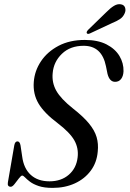

<svg xmlns="http://www.w3.org/2000/svg" viewBox="-20 -905 631 935"><path d="M236.5 10Q195 10 168.5 1Q142 -8 126.2 -20Q110.5 -32 102 -41Q93.5 -50 88 -50Q82.5 -50 72.2 -36.5Q62 -23 51.2 -9.2Q40.5 4.5 32.5 4.5Q14.5 4.5 18.5 -17.5L49.5 -197Q53 -216.5 65 -216.5Q76.5 -216.5 80 -196.5L88 -143Q95.5 -84.5 130 -53.2Q164.5 -22 221 -22Q278 -22 315 -54Q352 -86 358 -138.5Q363.5 -183.5 341.8 -221.8Q320 -260 261 -305Q195 -354.5 167.5 -401Q140 -447.5 144.5 -506Q148.5 -560 179.5 -606.5Q210.5 -653 265 -681.8Q319.5 -710.5 393 -710.5Q456.5 -710.5 498.8 -688.8Q541 -667 561.8 -632.2Q582.5 -597.5 581.5 -558Q580.5 -534.5 569.8 -520.5Q559 -506.5 540.5 -506.5Q513.5 -506.5 503.5 -545.5L496 -582.5Q476 -682 387.5 -682Q322 -682 281.5 -643Q241 -604 236.5 -548.5Q232 -502.5 254.2 -463Q276.5 -423.5 335 -377Q385.5 -337.5 413.2 -303.8Q441 -270 450.5 -237.2Q460 -204.5 456 -167Q451.5 -113.5 422 -73.8Q392.5 -34 344.5 -12Q296.5 10 236.5 10ZM497 -845Q517.5 -866 535 -876.5Q552.5 -887 568.5 -884Q584.5 -881.5 589 -868Q593.5 -854.5 587.5 -841Q580 -822.5 564 -812Q548 -801.5 525.5 -792.5L417.5 -742Q406 -737 402.5 -744Q400 -750 409.5 -760Z"/></svg>

Font: Fraunces 144pt S050
Style: Italic
Weight: 400
Italic angle: -16°
Version: Version 1.000; ttfautohint (v1.8.3)